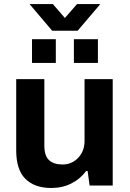

<svg xmlns="http://www.w3.org/2000/svg" viewBox="-20 -917 641 949"><path d="M126 -897H241.2L300.8 -828.1L360.8 -897H476.1L363.8 -765.1H237.8ZM138.2 -606V-723.1H255.9V-606ZM345.2 -606V-723.1H463.9V-606ZM233.9 12.2Q150.9 12.2 105.5 -33Q60.1 -78.1 60.1 -173.8V-525.9H199.2V-196.8Q199.2 -147.5 222.2 -125.7Q245.1 -104 289.1 -104Q335.4 -104 366.7 -137.2Q397.9 -170.4 397.9 -220.2V-525.9H537.1V0H422.9L413.1 -71.8H405.8Q377 -32.7 332.8 -10.3Q288.6 12.2 233.9 12.2Z"/></svg>

Font: Archivo
Style: Bold
Weight: 700
Designer: Hector Gatti
Foundry: Omnibus-Type
Version: Version 2.001